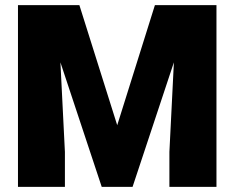

<svg xmlns="http://www.w3.org/2000/svg" viewBox="-20 -731 918 751"><path d="M290.5 -710.9 438.5 -241.2 585.9 -710.9H734.4L498.5 0H377.9L142.1 -710.9ZM205.1 -710.9 233.9 -136.7V0H50.3V-710.9ZM826.7 -710.9V0H642.6V-136.7L671.4 -710.9Z"/></svg>

Font: Heebo Black
Style: Regular
Weight: 900
Designer: Oded Ezer
Foundry: Ezer Type House
Version: Version 3.100